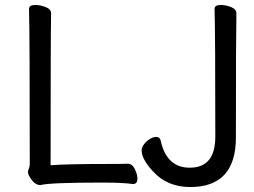

<svg xmlns="http://www.w3.org/2000/svg" viewBox="-20 -731 1023 774"><path d="M143 15Q119 15 101 -16Q93 -28 93 -37Q93 -45 96.5 -52Q100 -59 100 -70Q100 -589 97 -695Q97 -711 122 -711Q142 -711 164 -702.5Q186 -694 186 -677Q184 -588 184 -65Q256 -70 402 -70Q482 -70 495 -71Q513 -71 523.5 -49.5Q534 -28 534 -11Q534 11 516 11Q477 5 393 5Q181 5 143 15ZM747 23Q654 23 597 -40Q551 -89 551 -125Q551 -137 561 -150Q571 -163 584.5 -171Q598 -179 610 -179Q625 -179 628 -163Q652 -55 745 -55Q848 -55 848 -180Q848 -589 845 -695Q845 -711 870 -711Q890 -711 911.5 -702.5Q933 -694 933 -677Q931 -588 931 -177Q931 23 747 23Z"/></svg>

Font: LXGW WenKai TC
Style: Bold
Weight: 700
Designer: LXGW / Fontworks Inc.
Foundry: LXGW / Fontworks Inc.
Version: Version 1.330;April 28, 2024